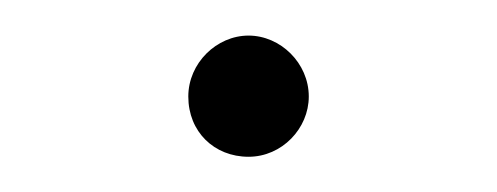

<svg xmlns="http://www.w3.org/2000/svg" viewBox="-20 -89 282 109"><path d="M86.9 -34.2C86.9 -14.2 101.6 0 121.1 0C140.1 0 155.3 -16.1 155.3 -34.2C155.3 -53.2 139.2 -68.8 121.1 -68.8C103 -68.8 86.9 -53.2 86.9 -34.2Z"/></svg>

Font: Vazirmatn Thin
Style: Regular
Weight: 100
Designer: Saber Rastikerdar
Foundry: Saber Rastikerdar
Version: Version 33.003